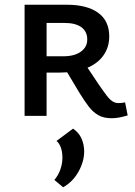

<svg xmlns="http://www.w3.org/2000/svg" viewBox="-20 -490 570 812"><path d="M84 0V-470H262Q348 -470 395 -436Q442 -402 442 -336Q442 -290 417 -255Q392 -220 345 -201.5Q298 -183 232 -183H132V-252H248Q295 -252 322 -271.5Q349 -291 349 -323Q349 -357 324 -375Q299 -393 253 -393H177V0ZM452 10Q419 10 396.5 -2.5Q374 -15 355.5 -39Q337 -63 315 -99L257 -196L336 -225L396 -135Q418 -103 431.5 -85.5Q445 -68 456.5 -61Q468 -54 482 -54Q489 -54 496.5 -55Q504 -56 509 -57L520 -2Q500 4 484 7Q468 10 452 10ZM247 302 210 271Q227 251 235.5 226Q244 201 244 177Q244 153 237.5 134.5Q231 116 219 106L289 54Q314 71 325 96.5Q336 122 336 150Q336 193 312 236Q288 279 247 302Z"/></svg>

Font: Ysabeau SC SemiBold
Style: Regular
Weight: 600
Designer: Christian Thalmann (Catharsis Fonts)
Version: Version 2.001;gftools[0.9.30]; featfreeze: smcp